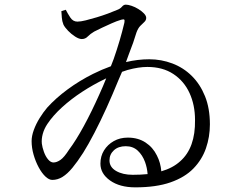

<svg xmlns="http://www.w3.org/2000/svg" viewBox="-20 -779 1040 826"><path d="M263 -737 244 -731Q245 -718 246 -703Q247 -688 253 -673Q259 -661 273 -646.5Q287 -632 303.5 -621.5Q320 -611 332 -611Q347 -611 357.5 -622Q368 -633 385 -643Q400 -651 419.5 -660Q439 -669 460 -678.5Q481 -688 501 -694Q512 -697 514.5 -694.5Q517 -692 515 -681Q497 -605 469 -525Q463 -510 457 -494Q418 -480 380 -461Q322 -432 271 -394.5Q220 -357 183 -316Q166 -296 150.5 -271Q135 -246 125.5 -220Q116 -194 116 -172Q116 -143 124.5 -113.5Q133 -84 146.5 -59Q160 -34 175.5 -19.5Q191 -5 205 -5Q228 -5 249 -18Q270 -31 291.5 -57Q313 -83 338 -122Q360 -157 386 -207Q412 -257 438.5 -315.5Q465 -374 489 -433Q497 -452 505 -470Q517 -474 529 -478Q576 -491 614 -491Q680 -491 726 -460.5Q772 -430 795.5 -378.5Q819 -327 819 -263Q820 -203 804 -158.5Q788 -114 755 -85Q723 -56 674 -42Q671 -79 655 -110Q638 -145 606 -166Q574 -187 530 -187Q496 -187 469.5 -172Q443 -157 427.5 -132Q412 -107 412 -75Q412 -32 453.5 -2.5Q495 27 562 27Q652 27 713.5 5.5Q775 -16 812 -54Q849 -92 866 -141Q883 -190 883 -244Q883 -313 862 -365Q841 -417 805 -452.5Q769 -488 721.5 -506Q674 -524 622 -524Q573 -524 522 -512Q528 -529 534 -545Q555 -598 567 -639Q574 -658 583.5 -667.5Q593 -677 601 -684.5Q609 -692 609 -702Q609 -711 599.5 -721Q590 -731 575.5 -740Q561 -749 546 -754Q531 -759 521 -759Q512 -759 504.5 -750Q497 -741 483 -736Q467 -729 444 -720.5Q421 -712 396 -704.5Q371 -697 349 -691.5Q327 -686 313 -686Q294 -686 282.5 -703.5Q271 -721 263 -737ZM437 -442Q423 -407 407 -372Q374 -298 340.5 -236.5Q307 -175 277 -135Q256 -102 240 -91Q224 -80 210 -80Q198 -80 187 -93Q176 -106 169 -125.5Q162 -145 160 -161Q158 -181 164 -203Q170 -225 184 -246Q208 -282 247 -317.5Q286 -353 333.5 -384Q381 -415 431 -439Q434 -441 437 -442ZM615 -30Q585 -27 551 -27Q508 -27 479.5 -43.5Q451 -60 451 -89Q451 -115 470 -132.5Q489 -150 521 -150Q552 -150 572.5 -131Q593 -112 604 -82Q613 -57 615 -30Z"/></svg>

Font: Early Summer Mincho
Style: Regular
Weight: 400
Designer: GuiWonder
Version: Version 1.002